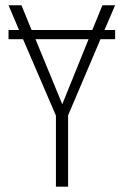

<svg xmlns="http://www.w3.org/2000/svg" viewBox="-20 -704 466 724"><path d="M374 -590.8H414.1V-556.2H358.9L236.8 -269V0H190.9V-268.1L66.9 -556.2H12.2V-590.8H51.8L12.2 -684.1H61L99.1 -590.8H328.1L366.2 -684.1H414.1ZM214.8 -311 314 -556.2H113.8Z"/></svg>

Font: Fira Sans Compressed ExtraLight
Style: Regular
Weight: 250
Width: 1
Designer: Carrois Corporate & Edenspiekermann AG
Foundry: Carrois Corporate GbR & Edenspiekermann AG
Version: Version 4.203;PS 004.203;hotconv 1.0.88;makeotf.lib2.5.64775